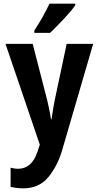

<svg xmlns="http://www.w3.org/2000/svg" viewBox="-20 -786 540 1051"><path d="M254 -606Q288 -638 330 -683Q372 -728 392 -757V-766H251Q235 -732 214.5 -695.5Q194 -659 168 -619V-606ZM322 30 490 -546H345L279 -235Q275 -213 270 -185.5Q265 -158 262 -133H259Q255 -162 249.5 -187.5Q244 -213 239 -235L159 -546H10L198 6L185 45Q154 138 78 138Q61 138 38 132V237Q73 245 107 245Q195 245 246 182Q297 119 322 30Z"/></svg>

Font: Noto Sans Mono UI Condensed
Style: Bold
Weight: 700
Width: 3
Designer: Monotype Design team
Foundry: Monotype Imaging Inc.
Version: 1.000